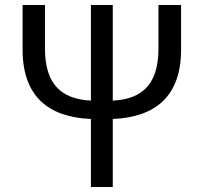

<svg xmlns="http://www.w3.org/2000/svg" viewBox="-20 -753 820 773"><path d="M618 -733V-558C618 -417 556 -354 434 -348V-733H346V-348C224 -354 161 -417 161 -558V-733H71V-553C71 -366 174 -281 346 -274V0H434V-274C606 -281 709 -366 709 -553V-733Z"/></svg>

Font: Squished Noto Sans CJK JP Regular
Style: Regular
Weight: 400
Designer: Ryoko NISHIZUKA (kana & ideographs); Paul D. Hunt (Latin, Greek & Cyrillic); Wenlong ZHANG (bopomofo); Sandoll Communica
Foundry: Adobe Systems Incorporated
Version: Version 1.004;PS 1.004;hotconv 1.0.82;makeotf.lib2.5.63406